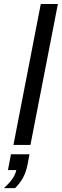

<svg xmlns="http://www.w3.org/2000/svg" viewBox="-53 -745 318 987"><path d="M244.6 -724.6 103.5 0H16.1L156.7 -724.6ZM88.9 99.6Q80.6 142.1 64.2 170.7Q47.9 199.2 23.9 222.2H-33.2Q22.5 172.9 30.8 129.4H-12.2L3.4 47.9H98.6Z"/></svg>

Font: Arimo
Style: Italic
Weight: 400
Italic angle: -12°
Designer: Steve Matteson
Foundry: Monotype Imaging Inc.
Version: Version 1.33